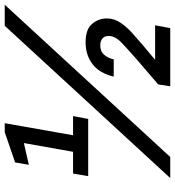

<svg xmlns="http://www.w3.org/2000/svg" viewBox="16 -756 740 812"><g transform="rotate(-90 386.0 -350.0)"><path d="M39 0 683 -700H772L128 0ZM47 -347 58 -411H150L187 -619L95 -598L105 -656L233 -700H271L220 -411H301L289 -347ZM427 0 435 -51 541 -142Q580 -176 610 -204.5Q640 -233 640 -260Q640 -277 629.5 -286.5Q619 -296 600 -296Q574 -296 559.5 -278.5Q545 -261 541 -239H468Q482 -299 520.5 -328.5Q559 -358 613 -358Q668 -358 691 -330.5Q714 -303 714 -269Q714 -237 696 -210.5Q678 -184 652.5 -161Q627 -138 601 -116L539 -64H685L673 0Z"/></g></svg>

Font: Rethink Sans SemiBold
Style: Italic
Weight: 600
Italic angle: -10°
Designer: The Rethink Sans project authors (Hans Thiessen). DM Sans designed by Colophon Foundry.
Foundry: Rethink Communications LLC
Version: Version 1.001